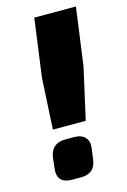

<svg xmlns="http://www.w3.org/2000/svg" viewBox="-109 -748 532 802"><g transform="rotate(-15 157.0 -347.5)"><path d="M269 -445 219 -223H77L89 -445L123 -695H303ZM117 -170H154Q186 -170 202 -152.5Q218 -135 213 -103L207 -59Q200 0 138 0H102Q33 0 42 -66L47 -111Q56 -170 117 -170Z"/></g></svg>

Font: Exo 2.0 Extra Bold
Style: Italic
Weight: 800
Italic angle: -8°
Designer: Natanael Gama
Version: Version 1.001;PS 001.001;hotconv 1.0.70;makeotf.lib2.5.58329